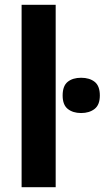

<svg xmlns="http://www.w3.org/2000/svg" viewBox="-20 -780 436 800"><path d="M212 0H70V-760H212ZM318 -456Q353 -456 374.5 -439Q396 -422 396 -382Q396 -343 374 -326Q352 -309 318 -309Q284 -309 262.5 -326Q241 -343 241 -382Q241 -422 262 -439Q283 -456 318 -456Z"/></svg>

Font: Noto Sans SemiCondensed
Style: Bold
Weight: 700
Width: 4
Designer: Monotype Design Team
Foundry: Monotype Imaging Inc.
Version: Version 2.013; ttfautohint (v1.8.4.7-5d5b)